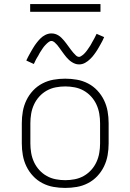

<svg xmlns="http://www.w3.org/2000/svg" viewBox="-20 -914 640 942"><path d="M300 8Q271 8 242.5 3Q214 -2 188 -15.5Q162 -29 142 -50.5Q122 -72 109.5 -98Q97 -124 92 -152.5Q87 -181 87 -210V-310Q87 -339 92 -367.5Q97 -396 109.5 -422Q122 -448 142 -469.5Q162 -491 188 -504.5Q214 -518 242.5 -523Q271 -528 300 -528Q329 -528 357.5 -523Q386 -518 412 -504.5Q438 -491 458 -469.5Q478 -448 490.5 -422Q503 -396 508 -367.5Q513 -339 513 -310V-210Q513 -181 508 -152.5Q503 -124 490.5 -98Q478 -72 458 -50.5Q438 -29 412 -15.5Q386 -2 357.5 3Q329 8 300 8ZM300 -30Q323 -30 346.5 -34.5Q370 -39 390.5 -50.5Q411 -62 427 -79.5Q443 -97 453 -118.5Q463 -140 467 -163.5Q471 -187 471 -210V-310Q471 -333 467 -356.5Q463 -380 453 -401.5Q443 -423 427 -440.5Q411 -458 390.5 -469.5Q370 -481 346.5 -485.5Q323 -490 300 -490Q277 -490 253.5 -485.5Q230 -481 209.5 -469.5Q189 -458 173 -440.5Q157 -423 147 -401.5Q137 -380 133 -356.5Q129 -333 129 -310V-210Q129 -187 133 -163.5Q137 -140 147 -118.5Q157 -97 173 -79.5Q189 -62 209.5 -50.5Q230 -39 253.5 -34.5Q277 -30 300 -30ZM368 -598Q358 -598 349.5 -601Q341 -604 333 -609Q325 -614 318.5 -620Q312 -626 306 -633Q300 -640 294.5 -647.5Q289 -655 283.5 -662.5Q278 -670 272 -678.5Q266 -687 260.5 -693.5Q255 -700 247.5 -706.5Q240 -713 232 -713Q228 -713 224 -711Q220 -709 217 -706.5Q214 -704 210.5 -701Q207 -698 203 -693.5Q199 -689 197.5 -687.5Q196 -686 194 -683Q192 -680 190 -677.5Q188 -675 186 -671.5Q184 -668 181.5 -664.5Q179 -661 176.5 -657Q174 -653 172 -649Q170 -645 167.5 -640.5Q165 -636 162 -631.5Q159 -627 156.5 -622Q154 -617 151.5 -611.5Q149 -606 146 -600L109 -617Q113 -626 117.5 -634.5Q122 -643 126.5 -651Q131 -659 135 -666Q139 -673 143 -679.5Q147 -686 151 -692Q155 -698 159 -703Q163 -708 167 -713Q171 -718 177 -724Q183 -730 189 -734.5Q195 -739 202 -742.5Q209 -746 216.5 -748Q224 -750 232 -750Q242 -750 250.5 -747.5Q259 -745 267 -740Q275 -735 281.5 -728.5Q288 -722 294 -715Q300 -708 305.5 -700.5Q311 -693 316.5 -685.5Q322 -678 328 -670Q334 -662 339.5 -655.5Q345 -649 352.5 -642Q360 -635 368 -635Q372 -635 376 -637.5Q380 -640 383 -642Q386 -644 389.5 -647Q393 -650 397 -654.5Q401 -659 402.5 -661Q404 -663 406 -665.5Q408 -668 410 -671Q412 -674 414 -677Q416 -680 418.5 -683.5Q421 -687 423.5 -691Q426 -695 428 -699Q430 -703 432.5 -707.5Q435 -712 438 -717Q441 -722 443.5 -727Q446 -732 448.5 -737Q451 -742 454 -748L491 -732Q487 -722 482.5 -713.5Q478 -705 473.5 -697Q469 -689 465 -682Q461 -675 457 -668.5Q453 -662 449 -656.5Q445 -651 441 -645.5Q437 -640 433 -635.5Q429 -631 423 -625Q417 -619 411 -614.5Q405 -610 398 -606Q391 -602 383.5 -600Q376 -598 368 -598ZM128 -856V-894H473V-856Z"/></svg>

Font: Iosevka Extralight Extended
Style: Regular
Weight: 200
Width: 7
Monospace: yes
Designer: Belleve Invis
Foundry: Belleve Invis
Version: Version 32.5.0; ttfautohint (v1.8.4)